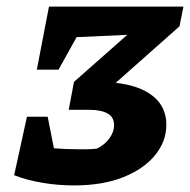

<svg xmlns="http://www.w3.org/2000/svg" viewBox="-20 -555 578 584"><path d="M23 -22 62 -200H125L144 -104Q180 -101 216 -101Q229 -101 244.5 -101Q260 -101 275 -103Q299 -115 313 -134.5Q327 -154 327 -174Q327 -199 307 -210Q287 -221 251 -221H189L205 -306L367 -449L213 -442L158 -343H92L129 -535H538L526 -475L332 -303Q405 -295 445.5 -262.5Q486 -230 486 -175Q486 -126 452.5 -84Q419 -42 356 -16.5Q293 9 205 9Q156 9 109 1Q62 -7 23 -22Z"/></svg>

Font: Piazzolla SC
Style: Bold Italic
Weight: 700
Italic angle: -11.3°
Designer: Juan Pablo del Peral
Foundry: Huerta Tipografica
Version: Version 1.330